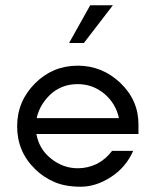

<svg xmlns="http://www.w3.org/2000/svg" viewBox="-20 -701 590 728"><path d="M505 -193H118Q128 -136 173 -100Q219 -63 275 -63Q313 -63 348 -80Q382 -98 405 -129H485Q457 -66 401 -30Q344 7 286 7Q227 7 186 -11Q144 -29 113 -60Q45 -126 45 -222Q45 -317 113 -385Q180 -452 275 -452Q367 -452 436 -387Q505 -321 505 -230ZM431 -253Q419 -309 375 -346Q331 -382 275 -382Q189 -382 140 -305Q125 -281 119 -253ZM298 -538H242L322 -681H408Z"/></svg>

Font: Glacial Indifference
Style: Regular
Weight: 400
Designer: Alfredo Marco Pradil
Version: Version 1.00